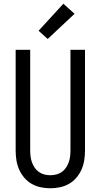

<svg xmlns="http://www.w3.org/2000/svg" viewBox="-20 -1002 540 1030"><path d="M250 8Q224 8 198 2.5Q172 -3 149.5 -16Q127 -29 110 -49Q93 -69 82.5 -93Q72 -117 68 -143Q64 -169 64 -195V-735H142V-195Q142 -179 144 -162.5Q146 -146 151.5 -131Q157 -116 166 -102.5Q175 -89 188.5 -79.5Q202 -70 218 -66Q234 -62 250 -62Q266 -62 282 -66Q298 -70 311.5 -79.5Q325 -89 334 -102.5Q343 -116 348.5 -131Q354 -146 356 -162.5Q358 -179 358 -195V-735H436V-195Q436 -169 432 -143Q428 -117 417.5 -93Q407 -69 390 -49Q373 -29 350.5 -16Q328 -3 302 2.5Q276 8 250 8ZM236 -793 187 -837 320 -982 380 -928Z"/></svg>

Font: Iosevka Julsh Curly
Style: Regular
Weight: 400
Designer: Belleve Invis
Foundry: Belleve Invis
Version: Version 15.0.2; ttfautohint (v1.8.4)